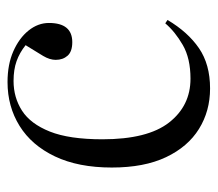

<svg xmlns="http://www.w3.org/2000/svg" viewBox="-54 -510 578 510"><g transform="rotate(-90 235.0 -255.0)"><path d="M255 14Q195 14 147.5 -15.5Q100 -45 72.5 -103Q45 -161 45 -247Q45 -336 74.5 -398Q104 -460 155.5 -492Q207 -524 272 -524Q319 -524 354 -508.5Q389 -493 409 -468Q429 -443 429 -414Q429 -352 378 -352Q353 -352 342 -364.5Q331 -377 331 -396Q331 -412 341.5 -429.5Q352 -447 370 -476Q350 -492 327.5 -500Q305 -508 275 -508Q231 -508 196 -485.5Q161 -463 140.5 -411.5Q120 -360 120 -272Q120 -152 164.5 -95Q209 -38 281 -38Q335 -38 370.5 -58.5Q406 -79 428 -105L437 -99Q405 -45 362 -15.5Q319 14 255 14Z"/></g></svg>

Font: Literata 72pt Light
Style: Regular
Weight: 300
Designer: Latin by Veronika Burian and Jose Scaglione. Greek by Irene Vlachou. Cyrillic by Vera Evstafieva.
Foundry: TypeTogether
Version: Version 3.002